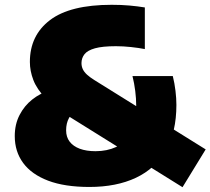

<svg xmlns="http://www.w3.org/2000/svg" viewBox="-20 -770 877 800"><path d="M740.5 10 276.5 -279Q207 -321.5 170 -360.5Q133 -399.5 118.8 -437Q104.5 -474.5 104.5 -512Q104.5 -622.5 188.2 -686.2Q272 -750 445.5 -750Q485.5 -750 519.2 -747Q553 -744 583.5 -739V-565.5Q558.5 -570.5 525.8 -574Q493 -577.5 463 -577.5Q407 -577.5 375.8 -568.8Q344.5 -560 332 -544Q319.5 -528 319.5 -507Q319.5 -493.5 325 -481.8Q330.5 -470 342.5 -459Q354.5 -448 373 -436.5L837 -147.5ZM352.5 9Q249.5 9 180.5 -17.2Q111.5 -43.5 76.5 -91Q41.5 -138.5 41.5 -203Q41.5 -252 61.5 -290.8Q81.5 -329.5 114.5 -355.5Q147.5 -381.5 186.5 -393L297 -316Q279 -299 267.2 -277.8Q255.5 -256.5 255.5 -227Q255.5 -199 270.2 -179.8Q285 -160.5 312.5 -150.2Q340 -140 378 -140Q425.5 -140 463.8 -157.5Q502 -175 524.8 -216.5Q547.5 -258 547.5 -331Q547.5 -359 543.5 -391Q539.5 -423 532 -453H700Q707.5 -423 711.2 -391.5Q715 -360 715 -333Q715 -219.5 671.2 -143.5Q627.5 -67.5 546.2 -29.2Q465 9 352.5 9Z"/></svg>

Font: Encode Sans Condensed Thin Black
Style: Regular
Weight: 900
Version: Version 3.002